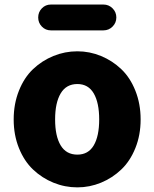

<svg xmlns="http://www.w3.org/2000/svg" viewBox="-20 -808 677 842"><path d="M319.3 13.7Q264.6 13.7 214.4 -6.8Q164.1 -27.3 125 -64.5Q85.9 -101.6 63 -158.7Q40 -215.8 40 -284.2Q40 -352.5 63 -410.2Q85.9 -467.8 125 -504.9Q164.1 -542 214.4 -562.5Q264.6 -583 319.3 -583Q373 -583 422.9 -562.5Q472.7 -542 511.7 -504.9Q550.8 -467.8 573.7 -410.2Q596.7 -352.5 596.7 -284.2Q596.7 -215.8 573.7 -158.7Q550.8 -101.6 511.7 -64.5Q472.7 -27.3 422.9 -6.8Q373 13.7 319.3 13.7ZM319.3 -129.9Q367.2 -129.9 391.1 -170.4Q415 -210.9 415 -284.2Q415 -357.4 391.1 -398.4Q367.2 -439.5 319.3 -439.5Q270.5 -439.5 246.1 -398.4Q221.7 -357.4 221.7 -284.2Q221.7 -210.9 246.1 -170.4Q270.5 -129.9 319.3 -129.9ZM203.1 -674.8Q179.7 -674.8 163.6 -691.4Q147.5 -708 147.5 -731.4Q147.5 -754.9 163.6 -771.5Q179.7 -788.1 203.1 -788.1H433.6Q457 -788.1 473.6 -771.5Q490.2 -754.9 490.2 -731.4Q490.2 -708 473.6 -691.4Q457 -674.8 433.6 -674.8Z"/></svg>

Font: Gen Jyuu Gothic Heavy
Style: Bold
Weight: 900
Designer: [Source Han Sans]
Ryoko NISHIZUKA  (kana & ideographs); Paul D. Hunt (Latin, Greek & Cyrillic); Wenlong ZHANG  (bopomofo
Version: Version 1.002.20150607